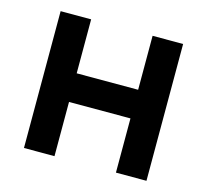

<svg xmlns="http://www.w3.org/2000/svg" viewBox="-84 -636 790 732"><g transform="rotate(15 311.0 -270.0)"><path d="M189.5 0H69V-540H189.5V-327H432V-540H552.5V0H432V-214H189.5Z"/></g></svg>

Font: Vortex Mix
Style: Bold
Weight: 700
Designer: Mikhail Sharanda
Foundry: Mikhail Sharanda
Version: Version 4.504;Glyphs 3.1.2 (3151)